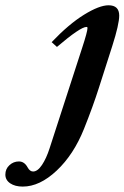

<svg xmlns="http://www.w3.org/2000/svg" viewBox="-157 -478 471 727"><path d="M-70.8 228.5Q-100.1 228.5 -118.4 216.1Q-136.7 203.6 -136.7 183.1Q-136.7 161.6 -121.3 147.5Q-106 133.3 -85.4 133.3Q-64.5 133.3 -52.2 156.2Q-43.9 171.4 -31.7 171.4Q-14.6 171.4 2 146.5Q18.6 121.6 30.8 83.5L153.8 -295.9Q174.3 -358.4 174.3 -372.1Q174.3 -376 170.4 -376Q147.5 -376 58.6 -300.3L38.6 -318.4Q103.5 -386.7 161.4 -422.4Q219.2 -458 253.9 -458Q294.4 -458 294.4 -418.9Q294.4 -386.2 268.1 -303.7L217.3 -145Q195.3 -75.7 161.1 9.8Q122.1 107.4 57.6 168Q-6.8 228.5 -70.8 228.5Z"/></svg>

Font: Elstob 8pt
Style: Bold Italic
Weight: 700
Italic angle: -20°
Designer: Peter S. Baker
Version: Version 1.015